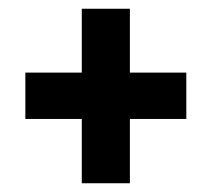

<svg xmlns="http://www.w3.org/2000/svg" viewBox="-20 -559 484 439"><path d="M38 -393H167V-539H277V-393H406V-287H277V-140H167V-287H38Z"/></svg>

Font: PT Sans Narrow
Style: Bold
Weight: 700
Width: 3
Designer: A.Korolkova, O.Umpeleva, V.Yefimov
Foundry: ParaType Ltd
Version: Version 2.003W OFL